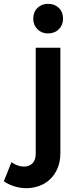

<svg xmlns="http://www.w3.org/2000/svg" viewBox="-106 -785 422 1005"><path d="M145 -765Q180 -765 202 -743.5Q224 -722 224 -687Q224 -654 202 -632Q180 -610 145 -610Q112 -610 90 -632Q68 -654 68 -687Q68 -722 90 -743.5Q112 -765 145 -765ZM210 15Q210 62 195 96.5Q180 131 155.5 154Q131 177 98.5 188.5Q66 200 32 200Q0 200 -30.5 190.5Q-61 181 -86 164L-46 64Q-14 87 20 87Q46 87 63.5 70.5Q81 54 81 19V-535H210Z"/></svg>

Font: QuotatisMedium
Style: Regular
Weight: 500
Designer: Julieta Ulanovsky
Foundry: Quotatis-Medium
Version: Version 4.000;PS 004.000;hotconv 1.0.88;makeotf.lib2.5.64775